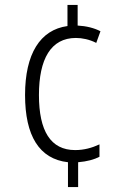

<svg xmlns="http://www.w3.org/2000/svg" viewBox="-20 -744 505 774"><path d="M293 -641V-724H252V-639C142 -624 81 -527 81 -361C81 -197 138 -103 254 -90V10H295V-90C331 -93 360 -101 381 -112V-162C351 -148 319 -139 283 -139C184 -139 137 -216 137 -361C137 -506 185 -591 286 -591C311 -591 341 -585 368 -571L385 -618C360 -631 329 -639 293 -641Z"/></svg>

Font: Noto Sans Armenian Condensed Light
Style: Regular
Weight: 300
Width: 3
Designer: Monotype Design Team
Foundry: Monotype Imaging Inc.
Version: Version 2.008